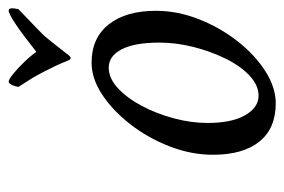

<svg xmlns="http://www.w3.org/2000/svg" viewBox="-128 -530 663 448"><g transform="rotate(-90 204.0 -306.5)"><path d="M186.5 4.9Q127.9 4.9 97.2 -33.2Q66.4 -71.3 66.4 -141.6Q66.4 -192.4 85.9 -242.7Q105.5 -293 137.2 -334Q168.9 -375 206.5 -399.9Q244.1 -424.8 281.2 -424.8Q338.9 -424.8 370.6 -384.8Q402.3 -344.7 402.3 -274.4Q402.3 -224.6 382.8 -174.8Q363.3 -125 331.5 -84.5Q299.8 -43.9 261.7 -19.5Q223.6 4.9 186.5 4.9ZM204.1 -35.2Q228.5 -35.2 251 -56.2Q273.4 -77.1 290.5 -111.8Q307.6 -146.5 317.9 -187Q328.1 -227.5 328.1 -266.6Q328.1 -324.2 312.5 -354.5Q296.9 -384.8 269.5 -384.8Q245.1 -384.8 222.2 -363.8Q199.2 -342.8 180.7 -308.1Q162.1 -273.4 151.4 -232.9Q140.6 -192.4 140.6 -154.3Q140.6 -97.7 158.7 -66.4Q176.8 -35.2 204.1 -35.2ZM292 -473.6Q288.1 -473.6 285.2 -482.4Q275.4 -506.8 261.7 -533.2Q257.8 -541 252.4 -550.8Q247.1 -560.5 240.2 -571.3Q233.4 -582 229.5 -587.9Q225.6 -593.8 224.6 -595.7Q229.5 -618.2 237.3 -618.2Q242.2 -618.2 254.9 -607.9Q267.6 -597.7 282.2 -582.5Q296.9 -567.4 306.6 -553.7Q387.7 -618.2 403.3 -618.2Q411.1 -618.2 406.2 -595.7Q396.5 -585.9 379.4 -569.8Q362.3 -553.7 344.7 -536.1Q339.8 -530.3 329.1 -517.1Q318.4 -503.9 301.8 -482.4Q295.9 -473.6 292 -473.6Z"/></g></svg>

Font: Crimson Text
Style: Italic
Weight: 400
Italic angle: -11°
Designer: Sebastian Kosch
Foundry: Sebastian Kosch
Version: Version 1.100; ttfautohint (v1.8.4)